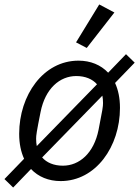

<svg xmlns="http://www.w3.org/2000/svg" viewBox="-37 -800 624 861"><path d="M476 -744 408 -780 304 -610 352 -585ZM22 41 102 -42C135 -7 181 12 235 12C393 12 501 -143 501 -316C501 -361 493 -397 479 -428L567 -519L528 -557L448 -474C415 -509 369 -528 315 -528C157 -528 49 -373 49 -200C49 -155 57 -119 71 -88L-17 3ZM245 -57C204 -57 172 -71 152 -94L422 -371C424 -362 425 -350 425 -338C425 -323 423 -308 405 -218C384 -113 319 -57 245 -57ZM305 -459C346 -459 378 -445 398 -422L128 -145C126 -154 125 -166 125 -178C125 -193 127 -208 145 -298C166 -403 231 -459 305 -459Z"/></svg>

Font: LVC Sans
Style: Italic
Weight: 400
Italic angle: -11.31°
Designer: Mike Abbink, Paul van der Laan, Pieter van Rosmalen
Foundry: Bold Monday
Version: Version 3.0